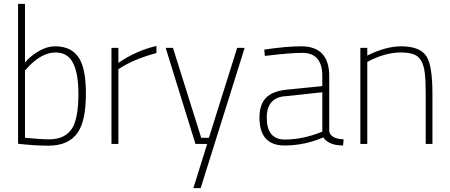

<svg xmlns="http://www.w3.org/2000/svg" viewBox="-20 -749 2344 999"><path d="M232 9Q162 9 74 -1V-729H110V-423Q133 -453 175 -479Q222 -508 268 -508Q359 -508 397 -437Q427 -379 427 -262Q427 -122 385 -60Q338 9 232 9ZM235 -24Q321 -24 357 -84Q388 -137 388 -262Q388 -365 360.5 -420.5Q333 -476 269 -476Q190 -476 110 -382V-32Q195 -24 235 -24Z M596 0H560V-500H596V-422Q690 -486 794 -510V-473Q674 -441 596 -389Z M1024 230H986L1058 0H997L842 -500H880L1027 -32H1067L1214 -500H1253Z M1765 8Q1691 8 1662 -34Q1565 8 1461 8Q1330 8 1330 -137Q1330 -204 1363 -239Q1396 -274 1468 -282L1657 -301V-353Q1657 -474 1553 -474Q1489 -474 1358 -458L1355 -491Q1470 -508 1547 -508Q1693 -508 1693 -353V-66Q1700 -27 1768 -24ZM1462 -23Q1557 -23 1657 -64V-269L1472 -249Q1368 -245 1368 -137Q1368 -23 1462 -23Z M2230 0H2195V-267Q2195 -330 2190 -370.5Q2185 -411 2170.5 -434.5Q2156 -458 2131 -467Q2106 -476 2066 -476Q1983 -476 1891 -427V0H1855V-500H1891V-460Q1988 -508 2067 -508Q2168 -508 2201 -453Q2230 -403 2230 -260Z"/></svg>

Font: Storia Sans Thin
Style: Regular
Weight: 100
Designer: Accademia di Belle Arti di Urbino and others
Foundry: Accademia di Belle Arti di Urbino and others.
Version: Version 60.001;May 25, 2020;FontCreator 12.0.0.2522 64-bit